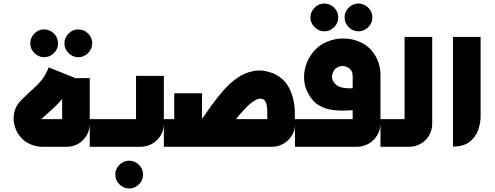

<svg xmlns="http://www.w3.org/2000/svg" viewBox="-20 -834 2811 1091"><path d="M231 -509Q199 -509 175.5 -532.5Q152 -556 152 -588Q152 -620 175.5 -643.5Q199 -667 231 -667Q263 -667 286.5 -643.5Q310 -620 310 -588Q310 -556 286.5 -532.5Q263 -509 231 -509ZM425 -509Q393 -509 369.5 -532.5Q346 -556 346 -588Q346 -620 369.5 -643.5Q393 -667 425 -667Q457 -667 480.5 -643.5Q504 -620 504 -588Q504 -556 480.5 -532.5Q457 -509 425 -509Z M222 0Q189 0 159.5 -11.5Q130 -23 108 -43Q80 -70 66 -109.5Q52 -149 60.5 -192Q69 -235 105 -269Q142 -306 169.5 -330Q197 -354 218 -381Q239 -408 257 -451L404 -392Q386 -349 367 -318.5Q348 -288 326 -263Q304 -238 275.5 -212Q247 -186 210 -153Q205 -151 204.5 -151Q204 -151 205 -152Q207 -157 216 -157H352Q347 -153 342.5 -148.5Q338 -144 333 -139V-390H490V-131Q490 -95 472.5 -65Q455 -35 425.5 -17.5Q396 0 360 0Z M714 237Q682 237 658.5 213.5Q635 190 635 158Q635 126 658.5 102.5Q682 79 714 79Q746 79 769.5 102.5Q793 126 793 158Q793 190 769.5 213.5Q746 237 714 237Z M490 0V-157H772Q767 -153 762.5 -148Q758 -143 753 -139V-403H911V-131Q911 -94 893 -64.5Q875 -35 845 -17.5Q815 0 779 0Z M970 -89V-304H1128V-89ZM911 0V-157H1146V0ZM1099 0V-157H1517Q1512 -153 1507.5 -148.5Q1503 -144 1498 -139L1499 -196Q1498 -230 1493.5 -244.5Q1489 -259 1483 -264.5Q1477 -270 1471 -272Q1453 -278 1427.5 -263Q1402 -248 1372.5 -217Q1343 -186 1311.5 -144.5Q1280 -103 1250 -57L1126 -156Q1151 -192 1182 -235Q1213 -278 1249 -319.5Q1285 -361 1328 -391Q1371 -421 1421 -430.5Q1471 -440 1528 -419Q1595 -391 1624.5 -331Q1654 -271 1655 -199L1656 -133Q1658 -96 1640 -66Q1622 -36 1592 -18Q1562 0 1525 0Z M1823 -656Q1791 -656 1767.5 -679.5Q1744 -703 1744 -735Q1744 -767 1767.5 -790.5Q1791 -814 1823 -814Q1855 -814 1878.5 -790.5Q1902 -767 1902 -735Q1902 -703 1878.5 -679.5Q1855 -656 1823 -656ZM2017 -656Q1985 -656 1961.5 -679.5Q1938 -703 1938 -735Q1938 -767 1961.5 -790.5Q1985 -814 2017 -814Q2049 -814 2072.5 -790.5Q2096 -767 2096 -735Q2096 -703 2072.5 -679.5Q2049 -656 2017 -656Z M1656 0V-157H2003Q1998 -153 1993.5 -148.5Q1989 -144 1984 -139V-399Q1984 -423 1974 -436Q1964 -449 1949 -454Q1938 -459 1926.5 -459Q1915 -459 1904.5 -454.5Q1894 -450 1885 -443Q1876 -433 1871 -420.5Q1866 -408 1866.5 -396Q1867 -384 1873 -373Q1881 -359 1894.5 -348.5Q1908 -338 1938 -334Q1968 -330 2024 -335V-210Q1987 -208 1946.5 -206Q1906 -204 1867 -209.5Q1828 -215 1794.5 -234Q1761 -253 1737 -293Q1712 -334 1708.5 -376.5Q1705 -419 1717 -458.5Q1729 -498 1752.5 -529.5Q1776 -561 1806 -580Q1839 -601 1880 -610Q1921 -619 1964 -613Q2007 -607 2046 -585Q2085 -563 2111 -520Q2126 -496 2134 -467Q2142 -438 2142 -407V-133Q2142 -97 2124 -66.5Q2106 -36 2075.5 -18Q2045 0 2008 0Z M2142 0V-157H2297Q2293 -153 2288.5 -148.5Q2284 -144 2279 -139V-624H2436V-131Q2436 -95 2418.5 -65Q2401 -35 2371 -17.5Q2341 0 2305 0Z M2554 -1V-624H2711V-175Q2711 -132 2695.5 -91.5Q2680 -51 2645.5 -26Q2611 -1 2554 -1Z"/></svg>

Font: Mada ExtraBold
Style: Regular
Weight: 800
Designer: Khaled Hosny
Version: Version 1.5